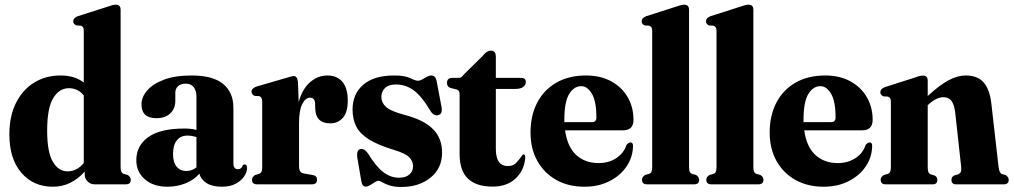

<svg xmlns="http://www.w3.org/2000/svg" viewBox="-20 -768 4223 800"><path d="M19 -208Q19 -284.5 46.8 -339.5Q74.5 -394.5 122.5 -424Q170.5 -453.5 232.5 -453.5Q290.5 -453.5 329 -424.5V-638.5Q329 -649.5 326.2 -654Q323.5 -658.5 317 -661L298 -662Q285 -668 285 -679.5Q285 -693 304 -700.5L428 -740Q442 -745 449.2 -746.8Q456.5 -748.5 463 -748.5Q482.5 -748.5 482.5 -727V-73.5Q482.5 -59 485.8 -52.5Q489 -46 495.5 -43.5L512 -39Q525 -30.5 525 -19Q525 0 504.5 0H374Q357 0 345 -11.8Q333 -23.5 333 -40.5V-53Q305 -22 272.2 -6Q239.5 10 200 10Q119 10 69 -48.2Q19 -106.5 19 -208ZM176.5 -223.5Q176.5 -134 200.2 -94Q224 -54 261.5 -54Q300 -54 329 -88.5V-370.5Q304.5 -400.5 266.5 -400.5Q227.5 -400.5 202 -359.8Q176.5 -319 176.5 -223.5Z M548 -100.5Q548 -161.5 598.2 -197Q648.5 -232.5 749 -232.5Q777 -232.5 798.5 -226.5V-365.5Q798.5 -391 786.8 -405.2Q775 -419.5 754.5 -419.5Q733.5 -419.5 722 -409Q710.5 -398.5 710.5 -382.5V-347.5Q710.5 -315 689.2 -295.2Q668 -275.5 631.5 -275.5Q569.5 -275.5 569.5 -333.5Q569.5 -363 592.8 -390.5Q616 -418 662.5 -435.8Q709 -453.5 778.5 -453.5Q867 -453.5 909.8 -418.2Q952.5 -383 952.5 -319V-87.5Q952.5 -63 971.5 -63Q986.5 -63 991.5 -79Q994 -83 999 -83Q1009.5 -83 1009.5 -68Q1009.5 -52 998 -34Q986.5 -16 963.2 -3Q940 10 904 10Q864.5 10 840.5 -5.2Q816.5 -20.5 811 -44.5Q788.5 -18.5 753.2 -4.2Q718 10 678 10Q619 10 583.5 -21Q548 -52 548 -100.5ZM701 -126.5Q701 -91 716.2 -73.2Q731.5 -55.5 756.5 -55.5Q779 -55.5 798.5 -70.5V-196.5Q781.5 -203 760.5 -203Q732.5 -203 716.8 -183.2Q701 -163.5 701 -126.5Z M1221.5 -426.5 1224.5 -342.5Q1240 -398.5 1272.5 -426Q1305 -453.5 1344 -453.5Q1384.5 -453.5 1406.8 -427Q1429 -400.5 1429 -348.5Q1429 -300 1408.5 -277Q1388 -254 1356.5 -254Q1295 -254 1293.5 -316L1293 -334Q1293 -361 1271.5 -361Q1253 -361 1239.5 -334.8Q1226 -308.5 1226 -254.5V-75.5Q1226 -48.5 1244.5 -45.5L1284 -38.5Q1301 -35.5 1301 -19Q1301 0 1279.5 0H1051Q1030 0 1030 -19Q1030 -31 1043.5 -39L1059.5 -43.5Q1066.5 -46 1069.5 -52.2Q1072.5 -58.5 1072.5 -72V-344.5Q1072.5 -363 1060.5 -367.5L1040.5 -368.5Q1028 -374.5 1028 -386Q1028 -399.5 1047.5 -407L1173 -443.5Q1195 -451 1204.5 -451Q1218.5 -451 1221.5 -426.5Z M1642.5 -27.5Q1670.5 -27.5 1685.8 -41Q1701 -54.5 1701 -75Q1701 -96.5 1685 -112.8Q1669 -129 1622.5 -143Q1555 -163.5 1517.2 -187.2Q1479.5 -211 1464.2 -241.2Q1449 -271.5 1449 -311.5Q1449 -377 1493.8 -415.2Q1538.5 -453.5 1622 -453.5Q1666.5 -453.5 1689 -442.5Q1711.5 -431.5 1721.5 -431.5Q1731.5 -431.5 1748.8 -442.5Q1766 -453.5 1778 -453.5Q1784.5 -453.5 1790 -449.2Q1795.5 -445 1799 -432L1818 -331Q1826.5 -296.5 1809.5 -289.5Q1790.5 -281.5 1775.5 -303Q1737 -367.5 1703.5 -391.8Q1670 -416 1630.5 -416Q1599.5 -416 1584.2 -401.2Q1569 -386.5 1569 -364.5Q1569 -340.5 1588 -322.8Q1607 -305 1665 -289.5Q1746 -268.5 1784 -230.2Q1822 -192 1822 -132.5Q1822 -66.5 1773.8 -27.8Q1725.5 11 1653 11Q1622 11 1602.8 4.5Q1583.5 -2 1572.8 -8.5Q1562 -15 1557 -15Q1551.5 -15 1542 -8.8Q1532.5 -2.5 1522.2 3.5Q1512 9.5 1504.5 9.5Q1489 9.5 1485.5 -13L1469.5 -107Q1463.5 -141.5 1480.5 -146.5Q1497 -151.5 1513 -129Q1547 -73.5 1577.5 -50.5Q1608 -27.5 1642.5 -27.5Z M1883 -395 1855.5 -402Q1847.5 -405.5 1845 -410.8Q1842.5 -416 1842.5 -423Q1842.5 -443.5 1865 -443.5H1893Q1898 -443.5 1902.5 -446.8Q1907 -450 1914.5 -459.5L1991.5 -535.5Q2008 -557 2025 -557Q2046 -557 2046 -532V-443.5H2151Q2171 -443.5 2171 -426.5Q2171 -414 2160.2 -405.8Q2149.5 -397.5 2126 -397.5H2046V-147.5Q2046 -76 2096.5 -76Q2119 -76 2133 -91.8Q2147 -107.5 2158 -123.5Q2169.5 -128 2168.5 -108.5Q2163 -56 2127.2 -23.2Q2091.5 9.5 2032.5 9.5Q1965 9.5 1930 -23.5Q1895 -56.5 1895 -127V-371.5Q1895 -381.5 1893 -386.8Q1891 -392 1883 -395Z M2619.5 -269Q2619.5 -225 2576 -225H2334.5Q2344 -156 2381 -122.2Q2418 -88.5 2474 -88.5Q2516.5 -88.5 2548 -109.2Q2579.5 -130 2590.5 -164.5Q2599.5 -174.5 2607 -174.5Q2618 -174.5 2617.5 -158.5Q2616.5 -112.5 2590.5 -74.2Q2564.5 -36 2519.2 -13Q2474 10 2415 10Q2348 10 2297.5 -18.5Q2247 -47 2218.8 -97.8Q2190.5 -148.5 2190.5 -216Q2190.5 -286 2218 -339.5Q2245.5 -393 2297.5 -423.2Q2349.5 -453.5 2422 -453.5Q2482.5 -453.5 2527 -429Q2571.5 -404.5 2595.5 -362.8Q2619.5 -321 2619.5 -269ZM2331.5 -270Q2331.5 -264 2331.5 -259H2446.5Q2465 -259 2465 -278.5Q2465 -346 2446.2 -377.5Q2427.5 -409 2402 -409Q2371.5 -409 2351.5 -376.2Q2331.5 -343.5 2331.5 -270Z M2851 -727V-73.5Q2851 -59 2854 -52.5Q2857 -46 2864 -43.5L2880 -39Q2893 -31 2893 -19Q2893 0 2872.5 0H2675.5Q2655 0 2655 -19Q2655 -31 2668 -39L2684.5 -43.5Q2691.5 -46 2694.5 -52.5Q2697.5 -59 2697.5 -73V-638.5Q2697.5 -649.5 2694.5 -654Q2691.5 -658.5 2685 -661L2666 -662Q2653.5 -668 2653.5 -679.5Q2653.5 -693 2672.5 -700.5L2796 -740Q2810 -745 2817.2 -746.8Q2824.5 -748.5 2831.5 -748.5Q2851 -748.5 2851 -727Z M3119 -727V-73.5Q3119 -59 3122 -52.5Q3125 -46 3132 -43.5L3148 -39Q3161 -31 3161 -19Q3161 0 3140.5 0H2943.5Q2923 0 2923 -19Q2923 -31 2936 -39L2952.5 -43.5Q2959.5 -46 2962.5 -52.5Q2965.5 -59 2965.5 -73V-638.5Q2965.5 -649.5 2962.5 -654Q2959.5 -658.5 2953 -661L2934 -662Q2921.5 -668 2921.5 -679.5Q2921.5 -693 2940.5 -700.5L3064 -740Q3078 -745 3085.2 -746.8Q3092.5 -748.5 3099.5 -748.5Q3119 -748.5 3119 -727Z M3616 -269Q3616 -225 3572.5 -225H3331Q3340.5 -156 3377.5 -122.2Q3414.5 -88.5 3470.5 -88.5Q3513 -88.5 3544.5 -109.2Q3576 -130 3587 -164.5Q3596 -174.5 3603.5 -174.5Q3614.5 -174.5 3614 -158.5Q3613 -112.5 3587 -74.2Q3561 -36 3515.8 -13Q3470.5 10 3411.5 10Q3344.5 10 3294 -18.5Q3243.5 -47 3215.2 -97.8Q3187 -148.5 3187 -216Q3187 -286 3214.5 -339.5Q3242 -393 3294 -423.2Q3346 -453.5 3418.5 -453.5Q3479 -453.5 3523.5 -429Q3568 -404.5 3592 -362.8Q3616 -321 3616 -269ZM3328 -270Q3328 -264 3328 -259H3443Q3461.5 -259 3461.5 -278.5Q3461.5 -346 3442.8 -377.5Q3424 -409 3398.5 -409Q3368 -409 3348 -376.2Q3328 -343.5 3328 -270Z M3845.5 -431.5V-368Q3894 -413 3931.8 -433.2Q3969.5 -453.5 4004 -453.5Q4053.5 -453.5 4078.8 -424.2Q4104 -395 4110.5 -337.5L4140.5 -74Q4143.5 -47.5 4154.5 -43L4170 -38.5Q4183 -30.5 4183 -19Q4183 0 4162.5 0H3963Q3944.5 0 3944.5 -19Q3944.5 -30.5 3955 -36.5L3972 -41.5Q3979.5 -44.5 3983 -51.2Q3986.5 -58 3985 -72L3960 -299.5Q3956 -331.5 3944.8 -347.2Q3933.5 -363 3910.5 -363Q3882 -363 3848.5 -332.5L3845.5 -329.5V-73.5Q3845.5 -58 3848.2 -51.2Q3851 -44.5 3858 -41.5L3875 -36.5Q3885.5 -30 3885.5 -19Q3885.5 0 3867 0H3670Q3649.5 0 3649.5 -19Q3649.5 -31 3662.5 -38.5L3679 -43.5Q3686 -46 3689 -52.5Q3692 -59 3692 -73V-343Q3692 -354 3689.2 -358.5Q3686.5 -363 3680 -365.5L3661 -366.5Q3648 -372 3648 -384Q3648 -397.5 3667 -405L3791 -444.5Q3804.5 -449.5 3812 -451.2Q3819.5 -453 3826 -453Q3845.5 -453 3845.5 -431.5Z"/></svg>

Font: Fraunces 144pt S050
Style: Bold
Weight: 700
Version: Version 1.000; ttfautohint (v1.8.3)